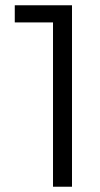

<svg xmlns="http://www.w3.org/2000/svg" viewBox="-20 -708 378 728"><path d="M181 0V-688H253V0ZM36 -623V-688H243V-623Z"/></svg>

Font: Outfit-Light
Style: Regular
Weight: 300
Designer: Rodrigo Fuenzalida
Foundry: fragTYPE
Version: Version 1.000